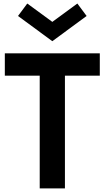

<svg xmlns="http://www.w3.org/2000/svg" viewBox="-20 -1046 581 1066"><path d="M200.5 0V-625.9H6.8V-750H534.1V-625.9H340.5V0ZM270.5 -817.3 80 -957.3 131.4 -1026.4 270.5 -924.5 409.5 -1026.4 460.9 -957.3Z"/></svg>

Font: Spartan
Style: Bold
Weight: 700
Designer: Matt Bailey, Mirko Velimirovic
Foundry: Matt Bailey
Version: Version 1.005